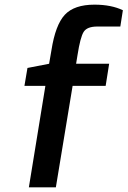

<svg xmlns="http://www.w3.org/2000/svg" viewBox="-20 -805 548 825"><path d="M85 -436 98 -513 191 -531 201 -589Q218 -698 258.5 -741.5Q299 -785 386 -785Q458 -785 508 -761L497 -691H398Q354 -691 339.5 -668Q325 -645 313 -568L307 -531H449L434 -436H292L220 0H104L175 -436Z"/></svg>

Font: Exo
Style: Demi Bold Italic
Weight: 600
Designer: Natanael Gama
Version: Version 1